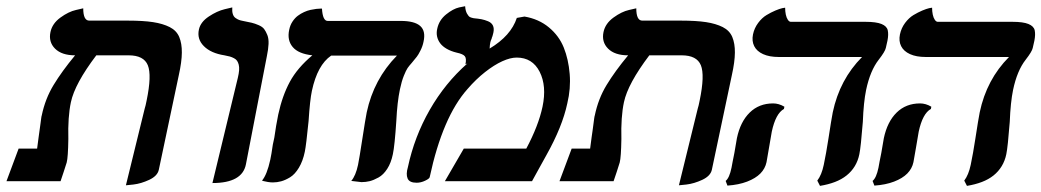

<svg xmlns="http://www.w3.org/2000/svg" viewBox="-20 -589 3384 624"><path d="M389.2 13.2 450.2 -235.8Q453.1 -244.6 456.5 -262.2Q473.6 -344.7 460.4 -377Q447.3 -409.2 397.9 -409.2H293Q223.1 -316.9 210.4 -256.8Q200.2 -209 202.1 -137.2Q201.2 -77.6 196.8 -61Q193.8 -51.8 187 -30.5Q180.2 -9.3 176.8 0H1L40.5 -106H100.6Q101.6 -112.8 105.5 -143.1Q106.9 -152.8 108.6 -165.5Q110.4 -178.2 111.6 -187.3Q112.8 -196.3 113.8 -203.9Q114.7 -211.4 115.7 -213.9Q127 -268.1 154.1 -312.7Q181.2 -357.4 224.1 -409.2Q180.7 -409.2 158.9 -430.9Q137.2 -452.6 144 -484.9Q149.9 -512.7 176.5 -532Q203.1 -551.3 227.1 -556.6L250.5 -562Q250.5 -522 270 -522H395Q445.3 -522 477.3 -517.1Q509.3 -512.2 531.5 -501Q553.7 -489.7 562.5 -468.8Q571.3 -447.8 571 -418Q570.8 -388.2 561 -344.2L496.1 -37.1Q491.7 -17.1 465.1 -4.6Q438.5 7.8 413.6 10.7Z M670.4 5.9 752.9 -335.9Q756.3 -350.1 757.1 -360.6Q757.8 -371.1 755.9 -378.7Q753.9 -386.2 750.7 -391.1Q747.6 -396 740.7 -399.7Q733.9 -403.3 727.1 -405.3Q720.2 -407.2 709.5 -409.2Q665.5 -416 642.6 -439Q619.6 -461.9 626.5 -493.2Q631.8 -517.6 658.7 -535.4Q685.5 -553.2 710.4 -559.1L734.9 -564.9Q733.9 -552.2 736.6 -543.5Q739.3 -534.7 745.8 -530.3Q752.4 -525.9 757.1 -524.2Q761.7 -522.5 769.5 -521Q787.6 -517.6 797.9 -515.1Q808.1 -512.7 820.6 -507.3Q833 -502 838.6 -494.4Q844.2 -486.8 848.9 -475.1Q853.5 -463.4 852.8 -446.3Q852.1 -429.2 847.2 -405.8Q835.4 -346.7 813 -229.5Q790.5 -112.3 779.3 -55.2Q767.6 5.9 670.4 5.9Z M1279.8 -298.8Q1271 -256.8 1268.1 -196.8Q1262.7 -114.7 1256.8 -87.9Q1251 -59.6 1238.5 -40.3Q1226.1 -21 1210.2 -12.2Q1194.3 -3.4 1181.4 -0.2Q1168.5 2.9 1154.8 2.9L1121.6 -1Q1136.2 -18.1 1143.6 -53.2Q1147.9 -74.2 1157.7 -138.2Q1167.5 -202.1 1171.9 -224.1Q1194.8 -331.5 1270 -408.2H1056.2Q1011.7 -377.9 993.7 -293.9Q987.3 -264.2 982.9 -195.8Q975.1 -117.2 970.7 -96.2Q964.4 -65.4 951.4 -43.9Q938.5 -22.5 922.9 -12.9Q907.2 -3.4 893.8 0.2Q880.4 3.9 866.7 3.9Q859.4 3.9 850.3 2.4Q841.3 1 836.4 -0.5L831.5 -2Q847.7 -21 858.4 -69.8Q861.8 -85 866.7 -119.1Q870.6 -138.7 871.6 -142.1Q877 -181.2 884.3 -216.8Q897.5 -277.8 921.9 -323Q946.3 -368.2 995.1 -409.2Q949.7 -414.1 931.2 -436.3Q912.6 -458.5 919.9 -492.2Q922.9 -507.3 930.7 -519Q938.5 -530.8 948 -537.8Q957.5 -544.9 968.3 -549.8Q979 -554.7 989.3 -556.9Q999.5 -559.1 1008.1 -560.1Q1016.6 -561 1021.5 -561H1026.4Q1028.8 -521 1044.9 -521H1282.2Q1327.6 -521 1345.9 -504.4Q1364.3 -487.8 1356.4 -453.1Q1353.5 -438.5 1346.4 -424.6Q1339.4 -410.6 1334.7 -404.8Q1330.1 -398.9 1318.4 -384.8Q1309.6 -375 1304.7 -367.9Q1299.8 -360.8 1292.5 -342.8Q1285.2 -324.7 1279.8 -298.8Z M1659.7 -530.8 1684.6 -535.2Q1731 -527.3 1763.9 -500Q1796.9 -472.7 1812.3 -434.3Q1827.6 -396 1831.5 -348.6Q1835.4 -301.3 1823.7 -252.9Q1807.6 -177.2 1755.9 -85Q1748.5 -71.3 1732.4 -42.5Q1716.3 -13.7 1709 0H1425.8L1487.3 -106H1690.4Q1730 -180.2 1743.2 -242.2Q1757.3 -309.6 1733.9 -355.7Q1710.4 -401.9 1659.2 -401.9Q1638.7 -401.9 1612.3 -389.9Q1585.9 -377.9 1556.4 -354.7Q1526.9 -331.5 1499.5 -299.8Q1418.5 -209 1376.5 -13.2Q1375.5 -8.3 1361.6 -1.7Q1347.7 4.9 1334 4.9Q1310.5 4.9 1304.7 -9Q1298.8 -22.9 1305.7 -45.9Q1326.7 -144.5 1376.5 -231.7Q1426.3 -318.8 1499 -382.8L1492.7 -379.9Q1496.6 -398.9 1490.7 -406.2Q1484.9 -413.6 1463.9 -418Q1445.8 -422.4 1432.1 -430.2Q1418.5 -438 1410.9 -448Q1403.3 -458 1400.6 -470Q1397.9 -481.9 1400.9 -495.1Q1406.7 -523.4 1429.7 -542Q1452.6 -560.5 1472.2 -564.9L1491.7 -568.8Q1492.7 -553.7 1497.8 -544.7Q1502.9 -535.6 1507.6 -533.4Q1512.2 -531.2 1519.5 -529.8Q1535.2 -528.3 1545.2 -526.4Q1555.2 -524.4 1566.4 -519.8Q1577.6 -515.1 1582 -505.9Q1586.4 -496.6 1583.5 -482.9Q1580.6 -469.7 1577.6 -463.9L1578.6 -464.8Q1574.7 -457 1573.7 -452.1Q1571.8 -443.4 1571.3 -431.2Q1640.6 -472.7 1659.7 -530.8Z M2186.5 13.2 2247.6 -235.8Q2250.5 -244.6 2253.9 -262.2Q2271 -344.7 2257.8 -377Q2244.6 -409.2 2195.3 -409.2H2090.3Q2020.5 -316.9 2007.8 -256.8Q1997.6 -209 1999.5 -137.2Q1998.5 -77.6 1994.1 -61Q1991.2 -51.8 1984.4 -30.5Q1977.5 -9.3 1974.1 0H1798.3L1837.9 -106H1897.9Q1898.9 -112.8 1902.8 -143.1Q1904.3 -152.8 1906 -165.5Q1907.7 -178.2 1908.9 -187.3Q1910.2 -196.3 1911.1 -203.9Q1912.1 -211.4 1913.1 -213.9Q1924.3 -268.1 1951.4 -312.7Q1978.5 -357.4 2021.5 -409.2Q1978 -409.2 1956.3 -430.9Q1934.6 -452.6 1941.4 -484.9Q1947.3 -512.7 1973.9 -532Q2000.5 -551.3 2024.4 -556.6L2047.9 -562Q2047.9 -522 2067.4 -522H2192.4Q2242.7 -522 2274.7 -517.1Q2306.6 -512.2 2328.9 -501Q2351.1 -489.7 2359.9 -468.8Q2368.7 -447.8 2368.4 -418Q2368.2 -388.2 2358.4 -344.2L2293.5 -37.1Q2289.1 -17.1 2262.5 -4.6Q2235.8 7.8 2210.9 10.7Z M2488.3 -161.1Q2486.3 -151.4 2479.7 -111.1Q2473.1 -70.8 2471.2 -62Q2466.8 -41 2451.2 -25.1Q2435.5 -9.3 2408.2 1.2Q2380.9 11.7 2344.2 14.2L2338.4 -1Q2350.6 -10.7 2357.4 -43.9Q2357.9 -46.9 2361.1 -63.7Q2364.3 -80.6 2366.7 -91.8Q2372.6 -127.9 2375 -140.1Q2386.2 -193.4 2416.5 -223.1Q2446.8 -252.9 2492.7 -252.9Q2511.2 -252.9 2529.3 -242.2L2527.8 -234.9Q2501 -220.2 2488.3 -161.1ZM2794.9 -296.9Q2786.6 -256.8 2784.2 -192.9Q2777.8 -111.3 2772.9 -87.9Q2768.6 -66.4 2758.1 -49.1Q2747.6 -31.7 2731.4 -18.8Q2715.3 -5.9 2693.6 2.4Q2671.9 10.7 2645 15.1L2636.2 -2Q2650.4 -20.5 2657.2 -53.2Q2665 -90.3 2672.4 -138.2Q2682.1 -202.1 2686.5 -224.1Q2709 -330.6 2781.7 -403.8H2510.7Q2480.5 -403.8 2460 -413.1Q2439.5 -422.4 2431.2 -439Q2422.9 -455.6 2427.2 -477.1Q2431.6 -498 2444.1 -514.6Q2456.5 -531.2 2471.2 -540Q2485.8 -548.8 2499.8 -554.7Q2513.7 -560.5 2522.5 -562.5L2531.7 -564Q2531.7 -551.8 2533.9 -541.5Q2536.1 -531.2 2540.5 -524.7Q2544.9 -518.1 2550.3 -518.1H2793Q2827.6 -518.1 2845 -511Q2862.3 -503.9 2865.2 -490.5Q2868.2 -477.1 2864.3 -457L2858.9 -433.1Q2856.4 -421.4 2835.9 -395Q2808.1 -359.4 2794.9 -296.9Z M2965.8 -161.1Q2963.9 -151.4 2957.3 -111.1Q2950.7 -70.8 2948.7 -62Q2944.3 -41 2928.7 -25.1Q2913.1 -9.3 2885.7 1.2Q2858.4 11.7 2821.8 14.2L2815.9 -1Q2828.1 -10.7 2835 -43.9Q2835.4 -46.9 2838.6 -63.7Q2841.8 -80.6 2844.2 -91.8Q2850.1 -127.9 2852.5 -140.1Q2863.8 -193.4 2894 -223.1Q2924.3 -252.9 2970.2 -252.9Q2988.8 -252.9 3006.8 -242.2L3005.4 -234.9Q2978.5 -220.2 2965.8 -161.1ZM3272.5 -296.9Q3264.2 -256.8 3261.7 -192.9Q3255.4 -111.3 3250.5 -87.9Q3246.1 -66.4 3235.6 -49.1Q3225.1 -31.7 3209 -18.8Q3192.9 -5.9 3171.1 2.4Q3149.4 10.7 3122.6 15.1L3113.8 -2Q3127.9 -20.5 3134.8 -53.2Q3142.6 -90.3 3149.9 -138.2Q3159.7 -202.1 3164.1 -224.1Q3186.5 -330.6 3259.3 -403.8H2988.3Q2958 -403.8 2937.5 -413.1Q2917 -422.4 2908.7 -439Q2900.4 -455.6 2904.8 -477.1Q2909.2 -498 2921.6 -514.6Q2934.1 -531.2 2948.7 -540Q2963.4 -548.8 2977.3 -554.7Q2991.2 -560.5 3000 -562.5L3009.3 -564Q3009.3 -551.8 3011.5 -541.5Q3013.7 -531.2 3018.1 -524.7Q3022.5 -518.1 3027.8 -518.1H3270.5Q3305.2 -518.1 3322.5 -511Q3339.8 -503.9 3342.8 -490.5Q3345.7 -477.1 3341.8 -457L3336.4 -433.1Q3334 -421.4 3313.5 -395Q3285.6 -359.4 3272.5 -296.9Z"/></svg>

Font: Linux Libertine Slanted
Style: Semibold Slanted
Weight: 600
Designer: Philipp H. Poll
Foundry: Philipp H. Poll
Version: Version 5.1.1